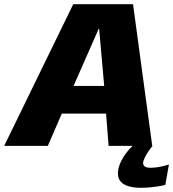

<svg xmlns="http://www.w3.org/2000/svg" viewBox="-45 -695 826 915"><path d="M-25 0H183L249.5 -153.5H460.5L472.5 0H680.5L589 -675H304ZM305.5 -285.5 425.5 -558H427.5L451.5 -285.5ZM625.5 200Q652 200 676.8 197.2Q701.5 194.5 719.5 191.2Q737.5 188 743 185.5L760 89Q753.5 91.5 738.5 95.2Q723.5 99 705.5 101.8Q687.5 104.5 671.5 104.5Q653.5 104.5 645.2 98.5Q637 92.5 637 82.5Q637 72 645 56Q653 40 663.8 24.2Q674.5 8.5 682.5 0H587Q570.5 15 554.5 36.8Q538.5 58.5 527.8 83.2Q517 108 517 132Q517 158 532.5 173Q548 188 572.8 194Q597.5 200 625.5 200Z"/></svg>

Font: Anybody UltraCondensed Thin ExtraBold
Style: Italic
Weight: 800
Italic angle: -10°
Version: Version 1.111